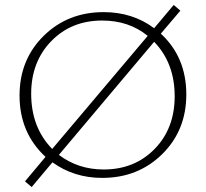

<svg xmlns="http://www.w3.org/2000/svg" viewBox="-20 -713 832 776"><path d="M630 -577Q733 -482 733 -331Q733 -186 635.5 -90Q538 6 393 6Q279 6 192 -57L108 43L81 20L164 -79Q59 -176 59 -327Q59 -472 156.5 -568Q254 -664 399 -664Q516 -664 603 -599L682 -693L709 -670ZM106 -334Q106 -198 191 -111L577 -568Q501 -630 393 -630Q268 -630 187 -546.5Q106 -463 106 -334ZM399 -28Q524 -28 605 -111Q686 -194 686 -324Q686 -458 603 -544L218 -87Q296 -28 399 -28Z"/></svg>

Font: EauTestInfant Light
Style: Regular
Weight: 300
Designer: Christian Thalmann (Catharsis Fonts)
Version: Version 0.001;PS 000.001;hotconv 1.0.88;makeotf.lib2.5.64775